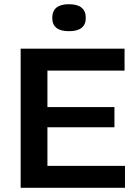

<svg xmlns="http://www.w3.org/2000/svg" viewBox="-20 -891 652 911"><path d="M78 0V-660H571V-556H205V-383H523V-287H205V-104H573V0ZM307 -743Q228 -743 228 -806Q228 -871 307 -871Q387 -871 387 -806Q387 -743 307 -743Z"/></svg>

Font: Bricolage Grotesque 10pt SemiBold
Style: Regular
Weight: 600
Designer: Mathieu Triay
Foundry: Atelier Triay
Version: Version 1.000; ttfautohint (v1.8.4.7-5d5b);gftools[0.9.29]